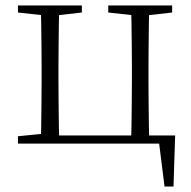

<svg xmlns="http://www.w3.org/2000/svg" viewBox="-20 -528 703 706"><path d="M130 0Q131 -24 131.5 -64.5Q132 -105 132.5 -148.5Q133 -192 133 -226V-283Q133 -316 132.5 -359.5Q132 -403 131.5 -443.5Q131 -484 130 -508H198Q197 -484 196.5 -443.5Q196 -403 195.5 -359.5Q195 -316 195 -283V-226Q195 -192 195.5 -148.5Q196 -105 196.5 -64.5Q197 -24 198 0ZM462 0Q463 -24 463.5 -64.5Q464 -105 464.5 -148.5Q465 -192 465 -226V-283Q465 -316 464.5 -359.5Q464 -403 463.5 -443.5Q463 -484 462 -508H529Q528 -484 527.5 -443.5Q527 -403 526.5 -359.5Q526 -316 526 -283V-226Q526 -192 526.5 -148.5Q527 -105 527.5 -64.5Q528 -24 529 0ZM585 158 562 -26 593 0H163V-30H624L618 158ZM46 -482V-508H281V-482L175 -470H155ZM378 -482V-508H613V-482L507 -470H487ZM46 0V-27L155 -38H163V0Z"/></svg>

Font: Early Summer Mincho VF
Style: Regular
Weight: 250
Designer: GuiWonder
Version: Version 1.002